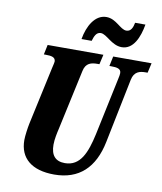

<svg xmlns="http://www.w3.org/2000/svg" viewBox="-99 -1009 928 1099"><g transform="rotate(10 365.0 -460.0)"><path d="M545 -775C613 -775 644 -851 657 -926H597C592 -899 582 -873 555 -873C519 -873 488 -930 430 -930C364 -930 324 -858 311 -781H370C378 -808 388 -834 414 -834C449 -834 486 -775 545 -775ZM291 10C435 10 522 -72 553 -226L629 -600C639 -650 672 -657 706 -657H717L730 -714H507L495 -657H505C539 -657 563 -653 563 -627C563 -621 561 -607 558 -595L487 -259C463 -149 430 -65 340 -65C285 -65 258 -96 258 -158C258 -190 267 -230 272 -251L348 -602C358 -650 390 -657 426 -657H437L450 -714H126L114 -657H124C158 -657 182 -653 182 -627C182 -621 179 -612 174 -589L101 -252C96 -228 89 -180 89 -155C89 -50 160 10 291 10Z"/></g></svg>

Font: Noto Serif ExtraCondensed Black
Style: Italic
Weight: 900
Width: 2
Italic angle: -12°
Designer: Monotype Design Team
Foundry: Monotype Imaging Inc.
Version: Version 2.014